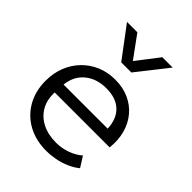

<svg xmlns="http://www.w3.org/2000/svg" viewBox="-219 -867 996 996"><g transform="rotate(45 279.0 -369.0)"><path d="M297.5 15Q221 15 162.5 -17Q104 -49 71 -106.8Q38 -164.5 38 -241Q38 -296.5 56.8 -344Q75.5 -391.5 109.8 -426.5Q144 -461.5 189.8 -480.8Q235.5 -500 289.5 -500Q347 -500 392 -479.5Q437 -459 467.2 -422.5Q497.5 -386 510.8 -336.8Q524 -287.5 517.5 -230.5H114.5Q112 -176.5 134.5 -136.2Q157 -96 200.5 -73.5Q244 -51 304 -51Q343.5 -51 382.2 -64.5Q421 -78 449.5 -103L485.5 -45.5Q461 -25.5 429.2 -11.8Q397.5 2 363.8 8.5Q330 15 297.5 15ZM118 -292H441.5Q439 -359.5 400.2 -397.5Q361.5 -435.5 288.5 -435.5Q218 -435.5 171.8 -397.5Q125.5 -359.5 118 -292ZM248 -585 121 -754.5H197L286 -632.5L380 -754.5H456L322.5 -585Z"/></g></svg>

Font: Geologica Roman ExtraLight
Style: Regular
Weight: 250
Designer: Sindre Bremnes, Frode Helland
Foundry: Monokrom Skriftforlag AS
Version: Version 1.010;gftools[0.9.28]